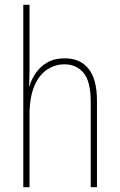

<svg xmlns="http://www.w3.org/2000/svg" viewBox="-20 -780 498 800"><path d="M103 -493Q103 -470 102.5 -455Q102 -440 101 -422H103Q111 -449 129 -475.5Q147 -502 176.5 -519.5Q206 -537 250 -537Q314 -537 349 -493.5Q384 -450 384 -360V0H358V-356Q358 -441 328 -476.5Q298 -512 249 -512Q209 -512 175.5 -489.5Q142 -467 122.5 -420Q103 -373 103 -299V0H77V-760H103Z"/></svg>

Font: Noto Sans Lao Looped Condensed Thin
Style: Regular
Weight: 100
Width: 3
Designer: Mark Frömberg, Ben Mitchell
Foundry: The Fontpad Ltd
Version: Version 1.002; ttfautohint (v1.8.4.7-5d5b)